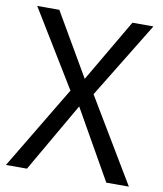

<svg xmlns="http://www.w3.org/2000/svg" viewBox="-81 -780 718 846"><g transform="rotate(10 278.0 -357.0)"><path d="M553 0 329 -374 537 -714H443L279 -434L116 -714H17L226 -372L3 0H97L276 -310L452 0Z"/></g></svg>

Font: Noto Sans Thai
Style: Regular
Weight: 400
Designer: Monotype Design Team
Foundry: Monotype Imaging Inc.
Version: Version 1.901